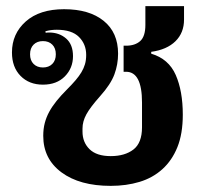

<svg xmlns="http://www.w3.org/2000/svg" viewBox="-20 -594 708 626"><path d="M341 12Q240 12 180.5 -32Q121 -76 121 -151Q121 -174 126 -193Q131 -212 140.5 -229.5Q150 -247 164.5 -265Q179 -283 199 -303Q215 -319 226.5 -332.5Q238 -346 245.5 -358.5Q253 -371 257 -384.5Q261 -398 261 -415Q261 -450 237.5 -473.5Q214 -497 165 -497Q145 -497 128 -492L129 -487Q132 -488 140 -488Q173 -488 195.5 -468.5Q218 -449 218 -411Q218 -372 191.5 -345Q165 -318 120 -318Q75 -318 47 -346.5Q19 -375 19 -423Q19 -484 64 -524Q109 -564 189 -564Q271 -564 318 -526Q365 -488 365 -419Q365 -384 353 -351.5Q341 -319 306 -280Q274 -244 261.5 -221Q249 -198 249 -175V-165Q249 -130 272 -107.5Q295 -85 341 -85Q387 -85 415 -106.5Q443 -128 443 -179V-260Q443 -360 391 -360H383V-445H391Q420 -445 437 -460Q454 -475 454 -513V-574H580V-530Q580 -487 552 -459.5Q524 -432 473 -425V-419Q530 -402 553 -349.5Q576 -297 576 -220Q576 -158 558.5 -114.5Q541 -71 509.5 -42.5Q478 -14 435 -1Q392 12 341 12ZM120 -374Q139 -374 150.5 -385.5Q162 -397 162 -417Q162 -437 150.5 -448.5Q139 -460 120 -460Q101 -460 89.5 -448.5Q78 -437 78 -417Q78 -397 89.5 -385.5Q101 -374 120 -374Z"/></svg>

Font: IBM Plex Sans Thai Looped SemiBold
Style: Regular
Weight: 600
Designer: Mike Abbink, Paul van der Laan, Pieter van Rosmalen, Ben Mitchell, Mark Frömberg
Foundry: Bold Monday
Version: Version 1.1